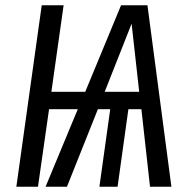

<svg xmlns="http://www.w3.org/2000/svg" viewBox="-20 -708 717 728"><path d="M548.8 0 516.1 -293.9H466.8L425.8 0H356.9L397.9 -293.9H351.1L233.9 0H152.8L274.9 -293.9H166L124 0H42L138.2 -688H221.2L174.8 -359.9H303.2L439 -688H539.1L629.9 0ZM377 -359.9H507.8L479 -618.2Z"/></svg>

Font: Fira Sans Compressed Book
Style: Italic
Weight: 350
Width: 3
Italic angle: -8°
Designer: Carrois Corporate & Edenspiekermann AG
Foundry: Carrois Corporate GbR & Edenspiekermann AG
Version: Version 4.203;PS 004.203;hotconv 1.0.88;makeotf.lib2.5.64775